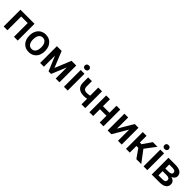

<svg xmlns="http://www.w3.org/2000/svg" viewBox="476 -2497 4275 4275"><g transform="rotate(45 2613.5 -359.5)"><path d="M508.8 0H390.1V-432.6H184.1V0H65.4V-528.3H508.8Z M612.8 0ZM612.8 -269Q612.8 -346.7 643.6 -408.9Q674.3 -471.2 730 -504.6Q785.6 -538.1 857.9 -538.1Q964.8 -538.1 1031.5 -469.2Q1098.1 -400.4 1103.5 -286.6L1104 -258.8Q1104 -180.7 1074 -119.1Q1043.9 -57.6 988 -23.9Q932.1 9.8 858.9 9.8Q747.1 9.8 679.9 -64.7Q612.8 -139.2 612.8 -263.2ZM731.4 -258.8Q731.4 -177.2 765.1 -131.1Q798.8 -85 858.9 -85Q918.9 -85 952.4 -131.8Q985.8 -178.7 985.8 -269Q985.8 -349.1 951.4 -396Q917 -442.9 857.9 -442.9Q799.8 -442.9 765.6 -396.7Q731.4 -350.6 731.4 -258.8Z M1518.1 -146 1674.3 -528.3H1822.8V0H1704.1V-349.6L1558.6 0H1478L1332 -351.6V0H1213.4V-528.3H1362.8Z M1956.1 0ZM2082 0H1963.4V-528.3H2082ZM1956.1 -665.5Q1956.1 -692.9 1973.4 -710.9Q1990.7 -729 2022.9 -729Q2055.2 -729 2072.8 -710.9Q2090.3 -692.9 2090.3 -665.5Q2090.3 -638.7 2072.8 -620.8Q2055.2 -603 2022.9 -603Q1990.7 -603 1973.4 -620.8Q1956.1 -638.7 1956.1 -665.5Z M2634.8 0H2516.1V-176.3Q2470.2 -165.5 2419.4 -165.5Q2311 -165.5 2253.9 -217.5Q2196.8 -269.5 2196.8 -366.7V-528.8H2315.4V-366.7Q2315.4 -309.1 2341.1 -285.2Q2366.7 -261.2 2419.4 -261.2Q2467.3 -261.2 2516.1 -272.5V-528.3H2634.8Z M3208.5 0H3089.8V-213.4H2884.3V0H2765.6V-528.3H2884.3V-308.1H3089.8V-528.3H3208.5Z M3664.6 -528.3H3782.7V0H3664.6V-352.5L3457.5 0H3339.4V-528.3H3457.5V-175.8Z M4096.7 -209H4036.6V0H3918V-528.3H4036.6V-317.4H4088.9L4234.9 -528.3H4381.3L4190.4 -275.4L4397.5 0H4243.2Z M4462.9 0ZM4588.9 0H4470.2V-528.3H4588.9ZM4462.9 -665.5Q4462.9 -692.9 4480.2 -710.9Q4497.6 -729 4529.8 -729Q4562 -729 4579.6 -710.9Q4597.2 -692.9 4597.2 -665.5Q4597.2 -638.7 4579.6 -620.8Q4562 -603 4529.8 -603Q4497.6 -603 4480.2 -620.8Q4462.9 -638.7 4462.9 -665.5Z M4727.1 0V-528.3H4941.4Q5049.8 -528.3 5106.4 -490.5Q5163.1 -452.6 5163.1 -381.8Q5163.1 -345.2 5140.4 -316.2Q5117.7 -287.1 5073.2 -271.5Q5125 -260.7 5155.3 -228Q5185.5 -195.3 5185.5 -150.9Q5185.5 -77.1 5131.1 -38.6Q5076.7 0 4974.6 0ZM4845.7 -225.1V-93.8H4975.6Q5066.9 -93.8 5066.9 -159.2Q5066.9 -225.1 4974.1 -225.1ZM4845.7 -310.1H4943.4Q5044.4 -310.1 5044.4 -369.6Q5044.4 -432.1 4948.7 -434.1H4845.7Z"/></g></svg>

Font: Roboto-o Medium
Style: Regular
Weight: 500
Designer: Google
Version: Version 2.134; 2016; ttfautohint (v1.6)